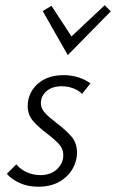

<svg xmlns="http://www.w3.org/2000/svg" viewBox="-20 -703 440 728"><path d="M142 -661 175 -681 251 -565 377 -683 400 -660 237 -494ZM6 -44 42 -80Q56 -62 80.5 -50.5Q105 -39 133 -39Q172 -39 196 -61.5Q220 -84 220 -115Q220 -138 205 -155Q190 -172 159 -196Q123 -223 104 -246Q85 -269 85 -302Q85 -314 88 -327Q98 -368 133 -393Q168 -418 221 -418Q279 -418 323 -387L291 -347Q279 -360 258 -368Q237 -376 214 -376Q178 -376 156.5 -357.5Q135 -339 135 -312Q135 -292 150 -275.5Q165 -259 194 -237Q232 -208 252 -184Q272 -160 272 -124Q272 -112 269 -98Q258 -52 220 -23.5Q182 5 125 5Q86 5 55 -9Q24 -23 6 -44Z"/></svg>

Font: Ysabeau Infant Semilight
Style: Italic
Weight: 300
Italic angle: -12°
Designer: Christian Thalmann (Catharsis Fonts)
Version: Version 0.003